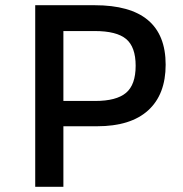

<svg xmlns="http://www.w3.org/2000/svg" viewBox="-20 -716 700 736"><path d="M115 -696H343Q615 -696 615 -468Q615 -354 548 -293Q481 -232 352 -232H223V0H115ZM345 -329Q426 -329 463 -360Q500 -391 500 -464Q500 -536 463.5 -566.5Q427 -597 343 -597H223V-329Z"/></svg>

Font: Amiko SemiBold
Style: Regular
Weight: 600
Designer: Pablo Impallari, Rodrigo Fuenzalida, Andres Torresi
Foundry: Impallari Type
Version: Version 1.001; ttfautohint (v1.3)